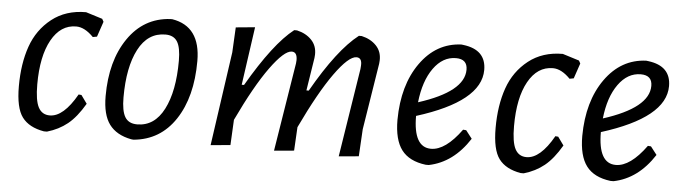

<svg xmlns="http://www.w3.org/2000/svg" viewBox="-38 -598 2631 739"><g transform="rotate(5 1278.0 -228.5)"><path d="M269 -464 333 -444 339 -433 319 -374 303 -371Q269 -406 236 -406Q176 -406 141 -343Q106 -280 106 -171Q106 -109 120 -82.5Q134 -56 164 -56Q217 -56 268 -146L279 -145L302 -113Q271 -60 237.5 -33Q204 -6 159 7H147Q89 -3 62.5 -38.5Q36 -74 36 -158Q36 -245 59.5 -312Q83 -379 137 -421.5Q191 -464 269 -464Z M594 -466H602Q712 -448 712 -314Q712 -175 654 -87.5Q596 0 493 9L484 8Q427 -3 399.5 -40Q372 -77 372 -149Q372 -285 432 -372.5Q492 -460 594 -466ZM581 -405Q513 -405 477 -336Q441 -267 441 -150Q441 -98 455 -74.5Q469 -51 502 -51Q569 -51 605 -121Q641 -191 641 -309Q641 -360 627 -382.5Q613 -405 581 -405Z M922 -463 890 -238H899Q996 -405 1073 -465H1084Q1119 -457 1140.5 -434.5Q1162 -412 1161 -378L1160 -365L1140 -238H1149Q1243 -403 1323 -465H1334Q1369 -457 1390.5 -434.5Q1412 -412 1411 -378L1410 -365L1369 -108L1363 -3L1286 4L1340 -338L1341 -351Q1343 -382 1321 -382Q1291 -382 1237.5 -307.5Q1184 -233 1118 -94L1113 -3L1036 4L1091 -338L1092 -351Q1092 -382 1071 -382Q1042 -382 989 -309Q936 -236 872 -101L867 -3L791 4L843 -359L848 -456Z M1790 -108Q1728 -12 1634 7H1622Q1558 -1 1528.5 -40Q1499 -79 1499 -156Q1500 -290 1561 -376Q1622 -462 1719 -466L1727 -465Q1815 -454 1815 -376Q1815 -254 1569 -177Q1569 -56 1637 -56Q1693 -56 1754 -140L1766 -139ZM1703 -412Q1652 -412 1616.5 -362.5Q1581 -313 1572 -230Q1747 -286 1747 -371Q1747 -412 1703 -412Z M2111 -464 2175 -444 2181 -433 2161 -374 2145 -371Q2111 -406 2078 -406Q2018 -406 1983 -343Q1948 -280 1948 -171Q1948 -109 1962 -82.5Q1976 -56 2006 -56Q2059 -56 2110 -146L2121 -145L2144 -113Q2113 -60 2079.5 -33Q2046 -6 2001 7H1989Q1931 -3 1904.5 -38.5Q1878 -74 1878 -158Q1878 -245 1901.5 -312Q1925 -379 1979 -421.5Q2033 -464 2111 -464Z M2504 -108Q2442 -12 2348 7H2336Q2272 -1 2242.5 -40Q2213 -79 2213 -156Q2214 -290 2275 -376Q2336 -462 2433 -466L2441 -465Q2529 -454 2529 -376Q2529 -254 2283 -177Q2283 -56 2351 -56Q2407 -56 2468 -140L2480 -139ZM2417 -412Q2366 -412 2330.5 -362.5Q2295 -313 2286 -230Q2461 -286 2461 -371Q2461 -412 2417 -412Z"/></g></svg>

Font: Alegreya Sans
Style: Italic
Weight: 400
Italic angle: -7°
Designer: Juan Pablo del Peral
Foundry: Huerta Tipografica
Version: Version 2.007